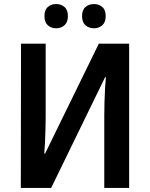

<svg xmlns="http://www.w3.org/2000/svg" viewBox="-20 -930 744 950"><path d="M83 0 84 -714H206V-351Q206 -322 205 -288Q204 -254 202.5 -222.5Q201 -191 199 -170H203L469 -714H619V0H496V-359Q496 -389 497 -426Q498 -463 500 -496Q502 -529 504 -548H500L233 0ZM200 -850Q200 -881 216.5 -895.5Q233 -910 258 -910Q282 -910 299 -895.5Q316 -881 316 -850Q316 -820 299 -805Q282 -790 258 -790Q233 -790 216.5 -805Q200 -820 200 -850ZM386 -850Q386 -881 403 -895.5Q420 -910 445 -910Q469 -910 486 -895.5Q503 -881 503 -850Q503 -820 486 -805Q469 -790 445 -790Q420 -790 403 -805Q386 -820 386 -850Z"/></svg>

Font: Noto Sans SemiCondensed SemiBold
Style: Regular
Weight: 600
Width: 4
Designer: Monotype Design Team
Foundry: Monotype Imaging Inc.
Version: Version 2.013; ttfautohint (v1.8.4.7-5d5b)